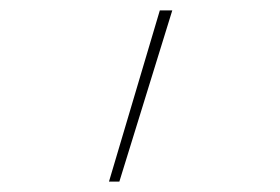

<svg xmlns="http://www.w3.org/2000/svg" viewBox="-20 -792 540 370"><path d="M190 -442 288 -772H312L210 -442Z"/></svg>

Font: Iosevka SS04 Thin
Style: Regular
Weight: 100
Monospace: yes
Designer: Belleve Invis
Foundry: Belleve Invis
Version: Version 19.0.0; ttfautohint (v1.8.4)